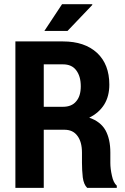

<svg xmlns="http://www.w3.org/2000/svg" viewBox="-20 -912 607 932"><path d="M192.4 -282.2Q192.4 -211.9 192.4 0Q158.2 0 54.7 0Q54.7 -111.3 54.7 -444.3Q54.7 -510.7 54.7 -710.9Q112.3 -710.9 286.1 -710.9Q390.6 -710.9 451.2 -655.3Q510.7 -599.6 510.7 -501Q510.7 -445.3 486.3 -405.3Q460.9 -364.3 413.1 -340.8Q467.8 -322.3 492.2 -279.3Q515.6 -236.3 515.6 -171.9Q515.6 -155.3 515.6 -121.1Q515.6 -92.8 523.4 -58.6Q530.3 -25.4 546.9 -10.7Q546.9 -6.8 546.9 0Q510.7 0 403.3 0Q386.7 -15.6 381.8 -50.8Q377.9 -85.9 377.9 -122.1Q377.9 -138.7 377.9 -170.9Q377.9 -223.6 355.5 -252.9Q334 -282.2 293 -282.2Q259.8 -282.2 192.4 -282.2ZM192.4 -393.6Q215.8 -393.6 285.2 -393.6Q328.1 -393.6 349.6 -419.9Q372.1 -445.3 372.1 -493.2Q372.1 -542 349.6 -571.3Q328.1 -599.6 286.1 -599.6Q254.9 -599.6 192.4 -599.6Q192.4 -547.9 192.4 -393.6ZM281.2 -891.6Q317.4 -891.6 426.8 -891.6Q427.7 -890.6 428.7 -888.7Q398.4 -857.4 307.6 -761.7Q279.3 -761.7 195.3 -761.7Q216.8 -793.9 281.2 -891.6Z"/></svg>

Font: Noto Sans Hebrew DECATHLON 
Style: Bold
Weight: 400
Designer: Monotype Design Team
Version: Version 2.000;GOOG;noto-fonts:20170220:a8a215d2e889